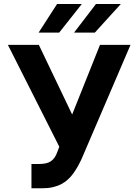

<svg xmlns="http://www.w3.org/2000/svg" viewBox="-20 -958 711 987"><path d="M179.7 -727.3 350.9 -369.3 494 -727.3H650.9L400.2 -142.8Q391 -122.2 380.3 -103.5Q369.7 -84.9 357.6 -67.5Q345.2 -50.1 329.5 -35.7Q313.9 -21.3 294.4 -11.2Q274.9 -1.1 250.5 4.4Q226.2 9.9 196.4 9.9H141.7V-115.1H181.1Q200.6 -115.1 215.4 -118.3Q230.1 -121.4 241.5 -129.1Q252.8 -136.7 261.2 -149.1Q269.5 -161.6 275.9 -180L284.8 -203.8L20.6 -727.3ZM473.4 -937.5H601.2L467.7 -790.5H360.8ZM178.6 -790.5 273.4 -937.5H400.6L284.4 -790.5Z"/></svg>

Font: Inter P
Style: Bold
Weight: 700
Designer: Rasmus Andersson
Foundry: rsms
Version: Version 3.018;git-588b23468